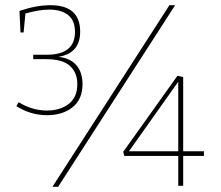

<svg xmlns="http://www.w3.org/2000/svg" viewBox="-20 -716 852 740"><path d="M298 -392Q298 -333 259.5 -302.5Q221 -272 162 -272Q98 -272 43 -307L52 -322Q104 -290 161 -290Q212 -290 245 -315.5Q278 -341 278 -392Q278 -436 249.5 -462Q221 -488 158 -488H108V-505H160Q269 -505 269 -593Q269 -637 242.5 -658Q216 -679 170 -679Q131 -679 78 -664L71 -591H59L55 -674Q121 -696 174 -696Q289 -696 289 -594Q289 -553 268.5 -528.5Q248 -504 205 -497Q251 -492 274.5 -464.5Q298 -437 298 -392ZM204 4H182L633 -696H655ZM686 -133H766V-115H686V0H667V-115H459L455 -131L664 -424L686 -419ZM667 -133V-401L477 -133Z"/></svg>

Font: Bitter Pro Thin
Style: Regular
Weight: 250
Designer: Sol Matas, and Bitter project Authors
Foundry: Sol Matas
Version: Version 1.010